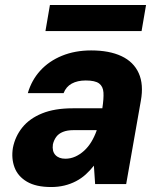

<svg xmlns="http://www.w3.org/2000/svg" viewBox="-20 -741 643 773"><path d="M186 12Q125 12 88.5 -9.5Q52 -31 38.5 -67Q25 -103 32 -146Q41 -192 70 -228Q99 -264 149.5 -284.5Q200 -305 273 -305H392Q398 -344 396.5 -368.5Q395 -393 379 -405Q363 -417 325 -417Q292 -417 269 -404.5Q246 -392 236 -366H92Q107 -418 142 -456.5Q177 -495 229.5 -516.5Q282 -538 347 -538Q420 -538 469 -515Q518 -492 538.5 -446.5Q559 -401 547 -335L488 0H363L358 -74Q343 -55 325.5 -39Q308 -23 286 -11.5Q264 0 239 6Q214 12 186 12ZM243 -102Q264 -102 283 -110.5Q302 -119 318.5 -134Q335 -149 347.5 -169.5Q360 -190 369 -215V-217H275Q251 -217 233.5 -210Q216 -203 206.5 -190Q197 -177 193 -160Q189 -132 203 -117Q217 -102 243 -102ZM163 -616 181 -721H568L550 -616Z"/></svg>

Font: DM Sans 9pt Black
Style: Italic
Weight: 900
Italic angle: -10°
Version: Version 4.004;gftools[0.9.30]